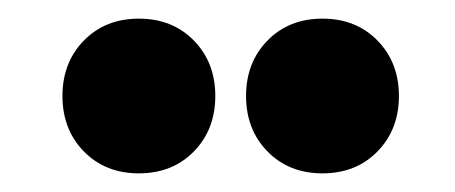

<svg xmlns="http://www.w3.org/2000/svg" viewBox="-20 -794 488 206"><path d="M211 -691Q211 -655 188 -631.5Q165 -608 129 -608Q93 -608 70 -631.5Q47 -655 47 -691Q47 -727 70 -750.5Q93 -774 129 -774Q165 -774 188 -750.5Q211 -727 211 -691ZM408 -691Q408 -655 385 -631.5Q362 -608 326 -608Q290 -608 267 -631.5Q244 -655 244 -691Q244 -727 267 -750.5Q290 -774 326 -774Q362 -774 385 -750.5Q408 -727 408 -691Z"/></svg>

Font: #9Slide03 Montserrat ExtraBold
Style: Regular
Weight: 800
Designer: Julieta Ulanovsky
Foundry: Julieta Ulanovsky
Version: Version 6.001